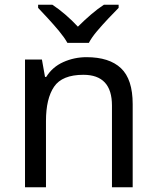

<svg xmlns="http://www.w3.org/2000/svg" viewBox="-20 -786 658 806"><path d="M343 -546Q439 -546 488 -499.5Q537 -453 537 -349V0H450V-343Q450 -472 330 -472Q241 -472 207 -422Q173 -372 173 -278V0H85V-536H156L169 -463H174Q200 -505 246 -525.5Q292 -546 343 -546ZM263 -606Q250 -629 228 -655.5Q206 -682 182 -708Q158 -734 140 -753V-766H200Q226 -749 254 -725Q282 -701 307 -674Q334 -701 362 -725Q390 -749 416 -766H478V-753Q459 -734 434.5 -708Q410 -682 387.5 -655.5Q365 -629 353 -606Z"/></svg>

Font: Noto Sans Gothic
Style: Regular
Weight: 400
Designer: Monotype Design Team
Foundry: Monotype Imaging Inc.
Version: Version 2.001; ttfautohint (v1.8.4.7-5d5b)